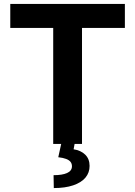

<svg xmlns="http://www.w3.org/2000/svg" viewBox="-20 -727 683 970"><path d="M31.9 -707.2H610.9V-585.8H394.3V0H248.8V-585.8H31.9ZM357.4 -2.8 351.9 27.2Q388.5 32.8 410.5 54.3Q432.5 75.9 432.6 111Q432.8 145.1 411.7 170.4Q390.5 195.6 349.5 209.4Q308.6 223.1 251.8 223.1L250.6 158Q294.6 158 318.6 147.2Q342.7 136.4 343.5 114.6Q343.9 100.6 336.7 91.2Q329.5 81.8 314.2 76Q298.9 70.1 274.4 67.3L289.8 -2.8Z"/></svg>

Font: Pretendard Variable
Style: Regular
Weight: 400
Designer: Base glyphs from Inter by Rasmus Andersson; Hangul glyphs from Noto Sans CJK(Source Han Sans) by Jang Soo-young and Kang
Foundry: Kil Hyung-jin
Version: Version 1.100;FEAKit 1.0